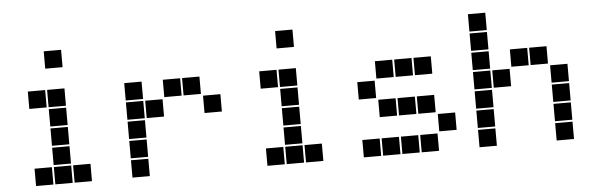

<svg xmlns="http://www.w3.org/2000/svg" viewBox="-46 -846 3092 992"><g transform="rotate(-5 1500.0 -350.0)"><path d="M206 -695Q205 -695 205 -695Q205 -695 205 -694V-606Q205 -605 205 -605Q205 -605 206 -605H294Q295 -605 295 -605Q295 -605 295 -606V-694Q295 -695 295 -695Q295 -695 294 -695ZM106 -495Q105 -495 105 -495Q105 -495 105 -494V-406Q105 -405 105 -405Q105 -405 106 -405H194Q195 -405 195 -405Q195 -405 195 -406V-494Q195 -495 195 -495Q195 -495 194 -495ZM206 -495Q205 -495 205 -495Q205 -495 205 -494V-406Q205 -405 205 -405Q205 -405 206 -405H294Q295 -405 295 -405Q295 -405 295 -406V-494Q295 -495 295 -495Q295 -495 294 -495ZM206 -395Q205 -395 205 -395Q205 -395 205 -394V-306Q205 -305 205 -305Q205 -305 206 -305H294Q295 -305 295 -305Q295 -305 295 -306V-394Q295 -395 295 -395Q295 -395 294 -395ZM206 -295Q205 -295 205 -295Q205 -295 205 -294V-206Q205 -205 205 -205Q205 -205 206 -205H294Q295 -205 295 -205Q295 -205 295 -206V-294Q295 -295 295 -295Q295 -295 294 -295ZM206 -195Q205 -195 205 -195Q205 -195 205 -194V-106Q205 -105 205 -105Q205 -105 206 -105H294Q295 -105 295 -105Q295 -105 295 -106V-194Q295 -195 295 -195Q295 -195 294 -195ZM106 -95Q105 -95 105 -95Q105 -95 105 -94V-6Q105 -5 105 -5Q105 -5 106 -5H194Q195 -5 195 -5Q195 -5 195 -6V-94Q195 -95 195 -95Q195 -95 194 -95ZM206 -95Q205 -95 205 -95Q205 -95 205 -94V-6Q205 -5 205 -5Q205 -5 206 -5H294Q295 -5 295 -5Q295 -5 295 -6V-94Q295 -95 295 -95Q295 -95 294 -95ZM306 -95Q305 -95 305 -95Q305 -95 305 -94V-6Q305 -5 305 -5Q305 -5 306 -5H394Q395 -5 395 -5Q395 -5 395 -6V-94Q395 -95 395 -95Q395 -95 394 -95Z M606 -495Q605 -495 605 -495Q605 -495 605 -494V-406Q605 -405 605 -405Q605 -405 606 -405H694Q695 -405 695 -405Q695 -405 695 -406V-494Q695 -495 695 -495Q695 -495 694 -495ZM806 -495Q805 -495 805 -495Q805 -495 805 -494V-406Q805 -405 805 -405Q805 -405 806 -405H894Q895 -405 895 -405Q895 -405 895 -406V-494Q895 -495 895 -495Q895 -495 894 -495ZM906 -495Q905 -495 905 -495Q905 -495 905 -494V-406Q905 -405 905 -405Q905 -405 906 -405H994Q995 -405 995 -405Q995 -405 995 -406V-494Q995 -495 995 -495Q995 -495 994 -495ZM606 -395Q605 -395 605 -395Q605 -395 605 -394V-306Q605 -305 605 -305Q605 -305 606 -305H694Q695 -305 695 -305Q695 -305 695 -306V-394Q695 -395 695 -395Q695 -395 694 -395ZM706 -395Q705 -395 705 -395Q705 -395 705 -394V-306Q705 -305 705 -305Q705 -305 706 -305H794Q795 -305 795 -305Q795 -305 795 -306V-394Q795 -395 795 -395Q795 -395 794 -395ZM1006 -395Q1005 -395 1005 -395Q1005 -395 1005 -394V-306Q1005 -305 1005 -305Q1005 -305 1006 -305H1094Q1095 -305 1095 -305Q1095 -305 1095 -306V-394Q1095 -395 1095 -395Q1095 -395 1094 -395ZM606 -295Q605 -295 605 -295Q605 -295 605 -294V-206Q605 -205 605 -205Q605 -205 606 -205H694Q695 -205 695 -205Q695 -205 695 -206V-294Q695 -295 695 -295Q695 -295 694 -295ZM606 -195Q605 -195 605 -195Q605 -195 605 -194V-106Q605 -105 605 -105Q605 -105 606 -105H694Q695 -105 695 -105Q695 -105 695 -106V-194Q695 -195 695 -195Q695 -195 694 -195ZM606 -95Q605 -95 605 -95Q605 -95 605 -94V-6Q605 -5 605 -5Q605 -5 606 -5H694Q695 -5 695 -5Q695 -5 695 -6V-94Q695 -95 695 -95Q695 -95 694 -95Z M1406 -695Q1405 -695 1405 -695Q1405 -695 1405 -694V-606Q1405 -605 1405 -605Q1405 -605 1406 -605H1494Q1495 -605 1495 -605Q1495 -605 1495 -606V-694Q1495 -695 1495 -695Q1495 -695 1494 -695ZM1306 -495Q1305 -495 1305 -495Q1305 -495 1305 -494V-406Q1305 -405 1305 -405Q1305 -405 1306 -405H1394Q1395 -405 1395 -405Q1395 -405 1395 -406V-494Q1395 -495 1395 -495Q1395 -495 1394 -495ZM1406 -495Q1405 -495 1405 -495Q1405 -495 1405 -494V-406Q1405 -405 1405 -405Q1405 -405 1406 -405H1494Q1495 -405 1495 -405Q1495 -405 1495 -406V-494Q1495 -495 1495 -495Q1495 -495 1494 -495ZM1406 -395Q1405 -395 1405 -395Q1405 -395 1405 -394V-306Q1405 -305 1405 -305Q1405 -305 1406 -305H1494Q1495 -305 1495 -305Q1495 -305 1495 -306V-394Q1495 -395 1495 -395Q1495 -395 1494 -395ZM1406 -295Q1405 -295 1405 -295Q1405 -295 1405 -294V-206Q1405 -205 1405 -205Q1405 -205 1406 -205H1494Q1495 -205 1495 -205Q1495 -205 1495 -206V-294Q1495 -295 1495 -295Q1495 -295 1494 -295ZM1406 -195Q1405 -195 1405 -195Q1405 -195 1405 -194V-106Q1405 -105 1405 -105Q1405 -105 1406 -105H1494Q1495 -105 1495 -105Q1495 -105 1495 -106V-194Q1495 -195 1495 -195Q1495 -195 1494 -195ZM1306 -95Q1305 -95 1305 -95Q1305 -95 1305 -94V-6Q1305 -5 1305 -5Q1305 -5 1306 -5H1394Q1395 -5 1395 -5Q1395 -5 1395 -6V-94Q1395 -95 1395 -95Q1395 -95 1394 -95ZM1406 -95Q1405 -95 1405 -95Q1405 -95 1405 -94V-6Q1405 -5 1405 -5Q1405 -5 1406 -5H1494Q1495 -5 1495 -5Q1495 -5 1495 -6V-94Q1495 -95 1495 -95Q1495 -95 1494 -95ZM1506 -95Q1505 -95 1505 -95Q1505 -95 1505 -94V-6Q1505 -5 1505 -5Q1505 -5 1506 -5H1594Q1595 -5 1595 -5Q1595 -5 1595 -6V-94Q1595 -95 1595 -95Q1595 -95 1594 -95Z M1906 -495Q1905 -495 1905 -495Q1905 -495 1905 -494V-406Q1905 -405 1905 -405Q1905 -405 1906 -405H1994Q1995 -405 1995 -405Q1995 -405 1995 -406V-494Q1995 -495 1995 -495Q1995 -495 1994 -495ZM2006 -495Q2005 -495 2005 -495Q2005 -495 2005 -494V-406Q2005 -405 2005 -405Q2005 -405 2006 -405H2094Q2095 -405 2095 -405Q2095 -405 2095 -406V-494Q2095 -495 2095 -495Q2095 -495 2094 -495ZM2106 -495Q2105 -495 2105 -495Q2105 -495 2105 -494V-406Q2105 -405 2105 -405Q2105 -405 2106 -405H2194Q2195 -405 2195 -405Q2195 -405 2195 -406V-494Q2195 -495 2195 -495Q2195 -495 2194 -495ZM1806 -395Q1805 -395 1805 -395Q1805 -395 1805 -394V-306Q1805 -305 1805 -305Q1805 -305 1806 -305H1894Q1895 -305 1895 -305Q1895 -305 1895 -306V-394Q1895 -395 1895 -395Q1895 -395 1894 -395ZM1906 -295Q1905 -295 1905 -295Q1905 -295 1905 -294V-206Q1905 -205 1905 -205Q1905 -205 1906 -205H1994Q1995 -205 1995 -205Q1995 -205 1995 -206V-294Q1995 -295 1995 -295Q1995 -295 1994 -295ZM2006 -295Q2005 -295 2005 -295Q2005 -295 2005 -294V-206Q2005 -205 2005 -205Q2005 -205 2006 -205H2094Q2095 -205 2095 -205Q2095 -205 2095 -206V-294Q2095 -295 2095 -295Q2095 -295 2094 -295ZM2106 -295Q2105 -295 2105 -295Q2105 -295 2105 -294V-206Q2105 -205 2105 -205Q2105 -205 2106 -205H2194Q2195 -205 2195 -205Q2195 -205 2195 -206V-294Q2195 -295 2195 -295Q2195 -295 2194 -295ZM2206 -195Q2205 -195 2205 -195Q2205 -195 2205 -194V-106Q2205 -105 2205 -105Q2205 -105 2206 -105H2294Q2295 -105 2295 -105Q2295 -105 2295 -106V-194Q2295 -195 2295 -195Q2295 -195 2294 -195ZM1806 -95Q1805 -95 1805 -95Q1805 -95 1805 -94V-6Q1805 -5 1805 -5Q1805 -5 1806 -5H1894Q1895 -5 1895 -5Q1895 -5 1895 -6V-94Q1895 -95 1895 -95Q1895 -95 1894 -95ZM1906 -95Q1905 -95 1905 -95Q1905 -95 1905 -94V-6Q1905 -5 1905 -5Q1905 -5 1906 -5H1994Q1995 -5 1995 -5Q1995 -5 1995 -6V-94Q1995 -95 1995 -95Q1995 -95 1994 -95ZM2006 -95Q2005 -95 2005 -95Q2005 -95 2005 -94V-6Q2005 -5 2005 -5Q2005 -5 2006 -5H2094Q2095 -5 2095 -5Q2095 -5 2095 -6V-94Q2095 -95 2095 -95Q2095 -95 2094 -95ZM2106 -95Q2105 -95 2105 -95Q2105 -95 2105 -94V-6Q2105 -5 2105 -5Q2105 -5 2106 -5H2194Q2195 -5 2195 -5Q2195 -5 2195 -6V-94Q2195 -95 2195 -95Q2195 -95 2194 -95Z M2406 -695Q2405 -695 2405 -695Q2405 -695 2405 -694V-606Q2405 -605 2405 -605Q2405 -605 2406 -605H2494Q2495 -605 2495 -605Q2495 -605 2495 -606V-694Q2495 -695 2495 -695Q2495 -695 2494 -695ZM2406 -595Q2405 -595 2405 -595Q2405 -595 2405 -594V-506Q2405 -505 2405 -505Q2405 -505 2406 -505H2494Q2495 -505 2495 -505Q2495 -505 2495 -506V-594Q2495 -595 2495 -595Q2495 -595 2494 -595ZM2406 -495Q2405 -495 2405 -495Q2405 -495 2405 -494V-406Q2405 -405 2405 -405Q2405 -405 2406 -405H2494Q2495 -405 2495 -405Q2495 -405 2495 -406V-494Q2495 -495 2495 -495Q2495 -495 2494 -495ZM2606 -495Q2605 -495 2605 -495Q2605 -495 2605 -494V-406Q2605 -405 2605 -405Q2605 -405 2606 -405H2694Q2695 -405 2695 -405Q2695 -405 2695 -406V-494Q2695 -495 2695 -495Q2695 -495 2694 -495ZM2706 -495Q2705 -495 2705 -495Q2705 -495 2705 -494V-406Q2705 -405 2705 -405Q2705 -405 2706 -405H2794Q2795 -405 2795 -405Q2795 -405 2795 -406V-494Q2795 -495 2795 -495Q2795 -495 2794 -495ZM2406 -395Q2405 -395 2405 -395Q2405 -395 2405 -394V-306Q2405 -305 2405 -305Q2405 -305 2406 -305H2494Q2495 -305 2495 -305Q2495 -305 2495 -306V-394Q2495 -395 2495 -395Q2495 -395 2494 -395ZM2506 -395Q2505 -395 2505 -395Q2505 -395 2505 -394V-306Q2505 -305 2505 -305Q2505 -305 2506 -305H2594Q2595 -305 2595 -305Q2595 -305 2595 -306V-394Q2595 -395 2595 -395Q2595 -395 2594 -395ZM2806 -395Q2805 -395 2805 -395Q2805 -395 2805 -394V-306Q2805 -305 2805 -305Q2805 -305 2806 -305H2894Q2895 -305 2895 -305Q2895 -305 2895 -306V-394Q2895 -395 2895 -395Q2895 -395 2894 -395ZM2406 -295Q2405 -295 2405 -295Q2405 -295 2405 -294V-206Q2405 -205 2405 -205Q2405 -205 2406 -205H2494Q2495 -205 2495 -205Q2495 -205 2495 -206V-294Q2495 -295 2495 -295Q2495 -295 2494 -295ZM2806 -295Q2805 -295 2805 -295Q2805 -295 2805 -294V-206Q2805 -205 2805 -205Q2805 -205 2806 -205H2894Q2895 -205 2895 -205Q2895 -205 2895 -206V-294Q2895 -295 2895 -295Q2895 -295 2894 -295ZM2406 -195Q2405 -195 2405 -195Q2405 -195 2405 -194V-106Q2405 -105 2405 -105Q2405 -105 2406 -105H2494Q2495 -105 2495 -105Q2495 -105 2495 -106V-194Q2495 -195 2495 -195Q2495 -195 2494 -195ZM2806 -195Q2805 -195 2805 -195Q2805 -195 2805 -194V-106Q2805 -105 2805 -105Q2805 -105 2806 -105H2894Q2895 -105 2895 -105Q2895 -105 2895 -106V-194Q2895 -195 2895 -195Q2895 -195 2894 -195ZM2406 -95Q2405 -95 2405 -95Q2405 -95 2405 -94V-6Q2405 -5 2405 -5Q2405 -5 2406 -5H2494Q2495 -5 2495 -5Q2495 -5 2495 -6V-94Q2495 -95 2495 -95Q2495 -95 2494 -95ZM2806 -95Q2805 -95 2805 -95Q2805 -95 2805 -94V-6Q2805 -5 2805 -5Q2805 -5 2806 -5H2894Q2895 -5 2895 -5Q2895 -5 2895 -6V-94Q2895 -95 2895 -95Q2895 -95 2894 -95Z"/></g></svg>

Font: Doto Black
Style: Regular
Weight: 900
Version: Version 1.000